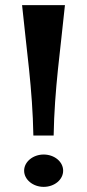

<svg xmlns="http://www.w3.org/2000/svg" viewBox="-20 -721 339 748"><path d="M110 -193H189C192 -373 216 -530 233 -701H66C83 -530 107 -373 110 -193ZM150 7C192 7 226 -21 226 -56C226 -91 192 -119 150 -119C109 -119 74 -91 74 -56C74 -21 109 7 150 7Z"/></svg>

Font: Coconat Demi
Style: Regular
Weight: 400
Designer: Sara Lavazza
Foundry: Collletttivo
Version: Version 1.000;Glyphs 3.2 (3217)